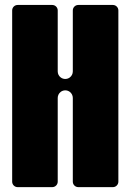

<svg xmlns="http://www.w3.org/2000/svg" viewBox="-20 -769 536 789"><path d="M443.9 -748.6H301.7C289.3 -748.6 279.2 -738.5 279.2 -726.1V-475.5C279.2 -465.7 274.6 -456.5 266.8 -450.7C255.8 -442.4 240.6 -442.4 229.6 -450.7C221.7 -456.5 217.2 -465.7 217.2 -475.5V-726.2C217.2 -738.5 207.1 -748.6 194.7 -748.6H52.5C40.1 -748.6 30 -738.6 30 -726.2V-22.5C30 -10.1 40 0 52.5 0H194.7C207.1 0 217.2 -10 217.2 -22.5V-366.7C217.2 -376.4 221.8 -385.6 229.6 -391.5C240.6 -399.8 255.8 -399.8 266.8 -391.5C274.6 -385.6 279.2 -376.4 279.2 -366.7V-22.5C279.2 -10.1 289.3 0 301.7 0H443.9C456.3 0 466.4 -10 466.4 -22.5V-726.2C466.4 -738.5 456.3 -748.6 443.9 -748.6Z"/></svg>

Font: Gridlock
Style: Regular
Weight: 400
Designer: Abhik Krishna Ghosh
Version: Version 001.000